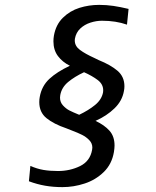

<svg xmlns="http://www.w3.org/2000/svg" viewBox="-20 -757 640 787"><path d="M98.5 -14 104.5 -77Q131.5 -65 158 -60.5Q184.5 -56 217.5 -56Q267 -56 308.2 -76.2Q349.5 -96.5 357.5 -143Q358.5 -149 358.5 -152Q358.5 -169.5 346 -182.5Q333.5 -195.5 316.8 -204Q300 -212.5 273.5 -222.5L252 -231Q200.5 -248.5 170.8 -272.5Q141 -296.5 141 -338.5Q141 -350 143 -360Q151 -404.5 182.5 -433.8Q214 -463 266.5 -487.5Q236 -502.5 217.5 -527.2Q199 -552 199 -587.5Q199 -599.5 201 -611Q209 -656 237.8 -684.2Q266.5 -712.5 305.5 -724.8Q344.5 -737 386.5 -737Q416 -737 444.8 -732.8Q473.5 -728.5 507 -720.5L500.5 -656Q455 -672 398 -672Q374.5 -672 350.5 -664.2Q326.5 -656.5 309 -640Q291.5 -623.5 287 -598Q286.5 -595.5 286.5 -591Q286.5 -568 308.2 -552Q330 -536 366.5 -519.5L385 -510.5Q433.5 -491 461.8 -466.8Q490 -442.5 490 -403.5Q490 -393.5 488 -384Q481 -343.5 449.2 -312.8Q417.5 -282 371.5 -261.5Q408 -244.5 428.8 -221.2Q449.5 -198 449.5 -160.5Q449.5 -150 447 -134Q438.5 -84 405.2 -51.8Q372 -19.5 327 -4.8Q282 10 236 10Q198 10 165 4.2Q132 -1.5 98.5 -14ZM402.5 -379Q403 -381.5 403 -387Q403 -412 380.5 -429Q358 -446 324.5 -461Q286 -443 259.2 -420.8Q232.5 -398.5 227 -367Q226.5 -362 226 -357Q226 -338 238.2 -324.8Q250.5 -311.5 264 -304.5Q277.5 -297.5 304.5 -286.5Q342.5 -304.5 369.8 -326.8Q397 -349 402.5 -379Z"/></svg>

Font: JuliaMono
Style: Italic
Weight: 400
Italic angle: -9°
Monospace: yes
Designer: cormullion
Foundry: corm
Version: Version 0.057; ttfautohint (v1.8.4)